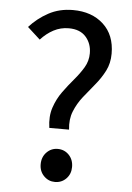

<svg xmlns="http://www.w3.org/2000/svg" viewBox="-52 -743 547 794"><g transform="rotate(5 221.5 -345.5)"><path d="M163.6 -208.5Q156.7 -256.3 169.2 -293.2Q181.6 -330.1 203.4 -360.1Q225.1 -390.1 248.3 -417.2Q271.5 -444.3 287.6 -471.4Q303.7 -498.5 303.7 -530.3Q303.7 -570.8 279.3 -598.4Q254.9 -626 208 -626Q174.3 -626 145.3 -610.6Q116.2 -595.2 92.3 -568.8L39.6 -616.7Q72.8 -653.8 117.7 -678.2Q162.6 -702.6 219.2 -702.6Q297.4 -702.6 345.5 -658.4Q393.6 -614.3 393.6 -536.6Q393.6 -496.6 377.2 -464.6Q360.8 -432.6 336.9 -404.1Q313 -375.5 290.3 -346.7Q267.6 -317.9 254.2 -284.4Q240.7 -251 245.6 -208.5ZM206.1 12.2Q179.2 12.2 160.2 -7.1Q141.1 -26.4 141.1 -55.7Q141.1 -85.9 160.2 -105.5Q179.2 -125 206.1 -125Q233.9 -125 252.7 -105.5Q271.5 -85.9 271.5 -55.7Q271.5 -26.4 252.7 -7.1Q233.9 12.2 206.1 12.2Z"/></g></svg>

Font: Akatab Medium
Style: Regular
Weight: 500
Designer: SIL Global
Foundry: SIL Global
Version: Version 4.100